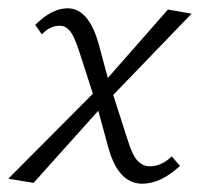

<svg xmlns="http://www.w3.org/2000/svg" viewBox="-24 -438 484 463"><path d="M337 -37Q366 -37 390 -61L410 -38Q364 5 319 5Q261 5 237 -83L213 -171L57 3L-4 -7L200 -212L167 -314Q155 -351 144.5 -363.5Q134 -376 120 -376Q96 -376 77 -355L61 -378Q101 -418 139 -418Q191 -418 215 -328L236 -250L381 -415L438 -405L249 -209L285 -97Q296 -62 308.5 -49.5Q321 -37 337 -37Z"/></svg>

Font: EauTestText Semilight
Style: Italic
Weight: 300
Italic angle: -12°
Designer: Christian Thalmann (Catharsis Fonts)
Version: Version 0.001;PS 000.001;hotconv 1.0.88;makeotf.lib2.5.64775